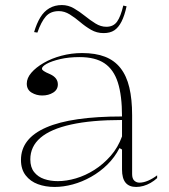

<svg xmlns="http://www.w3.org/2000/svg" viewBox="-20 -725 669 760"><path d="M305 -515Q358 -515 395.5 -500.5Q433 -486 457 -455.5Q481 -425 492 -378.5Q503 -332 503 -269V-36Q503 -18 511.5 -10Q520 -2 532 -2Q548 -2 566.5 -10Q585 -18 602 -31V-20Q590 -9 576 -1Q562 7 547.5 11Q533 15 519 15Q491 15 477 -2Q463 -19 463 -54Q463 -84 463 -97.5Q463 -111 463 -118Q463 -125 463 -133L453 -139Q434 -102 405 -73.5Q376 -45 340.5 -25Q305 -5 268 5Q231 15 196 15Q160 15 130 4Q100 -7 81.5 -31Q63 -55 63 -92Q63 -177 163 -220.5Q263 -264 463 -264Q463 -347 446.5 -398.5Q430 -450 393.5 -474.5Q357 -499 295 -499Q252 -499 218 -491Q184 -483 165 -472.5Q146 -462 146 -453Q146 -449 153 -444Q160 -439 179 -431Q209 -417 209 -391Q209 -370 190.5 -358.5Q172 -347 147 -347Q124 -347 105 -358.5Q86 -370 86 -394Q86 -416 104 -437Q122 -458 153 -476Q184 -494 223.5 -504.5Q263 -515 305 -515ZM463 -250Q342 -250 261 -232Q180 -214 140 -179.5Q100 -145 100 -94Q100 -63 115 -44Q130 -25 154.5 -16.5Q179 -8 209 -8Q243 -8 280.5 -19Q318 -30 353.5 -52.5Q389 -75 418 -108Q447 -141 463 -185ZM390 -594Q363 -594 340.5 -607Q318 -620 297.5 -637.5Q277 -655 256 -668Q235 -681 213 -681Q180 -681 161.5 -660Q143 -639 128 -596L115 -598Q125 -632 139.5 -656Q154 -680 175.5 -692.5Q197 -705 225 -705Q250 -705 272.5 -692Q295 -679 316 -662Q337 -645 358 -632Q379 -619 401 -619Q429 -619 443.5 -639.5Q458 -660 468 -703L481 -700Q473 -663 461 -639.5Q449 -616 432.5 -605Q416 -594 390 -594Z"/></svg>

Font: Kalnia ExtraLight
Style: Regular
Weight: 250
Designer: Frida Medrano
Foundry: Frida Medrano
Version: Version 1.105